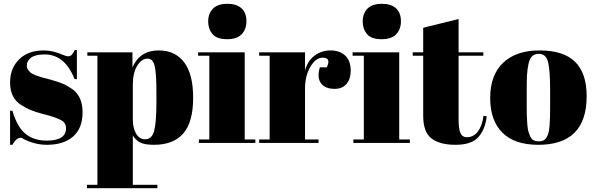

<svg xmlns="http://www.w3.org/2000/svg" viewBox="-20 -751 3121 1009"><path d="M33 10V-169H45Q71 -82 115 -47Q159 -12 225 -12Q327 -12 327 -77Q327 -105 302 -119Q277 -133 218 -149Q207 -152 202 -153Q165 -163 140.5 -173Q116 -183 88.5 -201Q61 -219 47 -248Q33 -277 33 -317Q33 -393 81 -439.5Q129 -486 209 -486Q258 -486 310 -463Q329 -455 338 -455Q349 -455 356 -462Q363 -469 373 -488H384V-335H372Q321 -465 214 -465Q167 -465 144 -448.5Q121 -432 121 -407Q121 -399 123 -393Q125 -387 130 -381Q135 -375 139 -371Q143 -367 152 -362.5Q161 -358 167 -355.5Q173 -353 185.5 -349Q198 -345 204 -343.5Q210 -342 225.5 -338Q241 -334 247 -332Q283 -322 307.5 -312Q332 -302 359 -283.5Q386 -265 400 -234Q414 -203 414 -161Q414 -77 364 -33.5Q314 10 227 10Q165 10 107 -19Q95 -27 88 -27Q66 -27 45 10Z M756 -443Q724 -443 701 -405.5Q678 -368 678 -305V-122Q678 -79 695 -49Q712 -19 743 -19Q778 -19 790 -63Q802 -107 802 -217V-269Q802 -372 792 -407.5Q782 -443 756 -443ZM676 -476V-397Q715 -486 814 -486Q900 -486 947.5 -424Q995 -362 995 -237Q995 -110 943.5 -50Q892 10 789 10Q741 10 717 -2Q693 -14 678 -39V220H807V238H437V220H492V-458H439V-476Z M1074 -638Q1074 -679 1098.5 -705Q1123 -731 1176 -731Q1223 -731 1249 -707.5Q1275 -684 1275 -639Q1275 -597 1250 -571Q1225 -545 1174 -545Q1119 -545 1096.5 -572Q1074 -599 1074 -638ZM1021 -476H1266V-18H1322V0H1025V-18H1080V-458H1021Z M1676 -448Q1639 -448 1611 -400Q1583 -352 1583 -286V-18H1654V0H1342V-18H1397V-458H1342V-476H1583V-380Q1596 -431 1633 -458.5Q1670 -486 1717 -486Q1764 -486 1793.5 -459.5Q1823 -433 1823 -379Q1823 -336 1801 -310Q1779 -284 1739 -284Q1688 -284 1666.5 -314Q1645 -344 1661 -397H1697Q1722 -448 1676 -448Z M1886 -638Q1886 -679 1910.5 -705Q1935 -731 1988 -731Q2035 -731 2061 -707.5Q2087 -684 2087 -639Q2087 -597 2062 -571Q2037 -545 1986 -545Q1931 -545 1908.5 -572Q1886 -599 1886 -638ZM1833 -476H2078V-18H2134V0H1837V-18H1892V-458H1833Z M2204 -143V-458H2149V-476H2204V-605L2390 -651V-476H2520V-458H2390V-121Q2390 -74 2399.5 -52Q2409 -30 2434 -30Q2469 -30 2491.5 -60Q2514 -90 2521 -142L2538 -140Q2530 -71 2494 -30.5Q2458 10 2374 10Q2292 10 2248 -23Q2204 -56 2204 -143Z M2871 -197V-282Q2871 -379 2860.5 -423.5Q2850 -468 2812 -468Q2790 -468 2776.5 -455.5Q2763 -443 2757 -413.5Q2751 -384 2749.5 -356Q2748 -328 2748 -277V-199Q2748 -164 2748.5 -144Q2749 -124 2751 -98.5Q2753 -73 2757 -59.5Q2761 -46 2767.5 -32.5Q2774 -19 2785 -13.5Q2796 -8 2811 -8Q2825 -8 2835 -12.5Q2845 -17 2852 -28.5Q2859 -40 2862.5 -53Q2866 -66 2868 -90.5Q2870 -115 2870.5 -137Q2871 -159 2871 -197ZM2556 -236Q2556 -357 2624.5 -421.5Q2693 -486 2815 -486Q2941 -486 3002 -426.5Q3063 -367 3063 -245Q3063 10 2809 10Q2684 10 2620 -54Q2556 -118 2556 -236Z"/></svg>

Font: Abril Fatface
Style: Regular
Weight: 400
Designer: Veronika Burian, Jos Scaglione
Foundry: TypeTogether
Version: Version 1.001